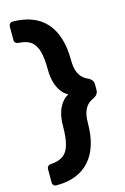

<svg xmlns="http://www.w3.org/2000/svg" viewBox="-138 -838 688 1058"><g transform="rotate(-15 205.5 -309.0)"><path d="M52 -776Q111 -775 157.5 -757Q204 -739 236.5 -703Q269 -667 286 -613Q303 -559 303 -487Q303 -442 316 -413.5Q329 -385 358 -369L369 -364Q396 -350 396 -325V-292Q396 -267 369 -253L357 -247Q329 -232 316 -203Q303 -174 303 -131Q303 -58 286 -4.5Q269 49 236.5 85Q204 121 157.5 139.5Q111 158 53 158H47Q37 158 31 152Q25 146 25 136V59Q25 50 31 44Q37 38 45 37H49Q93 34 118.5 15.5Q144 -3 155 -43Q166 -83 166 -146Q166 -209 186 -250.5Q206 -292 240 -309Q218 -320 201 -343Q184 -366 175 -398.5Q166 -431 166 -471Q166 -535 155 -574.5Q144 -614 119 -633Q94 -652 50 -654L45 -655Q37 -655 31 -661Q25 -667 25 -677V-754Q25 -763 31 -769.5Q37 -776 47 -776Z"/></g></svg>

Font: Rubik Light SemiBold
Style: Regular
Weight: 600
Version: Version 2.300;gftools[0.9.30]